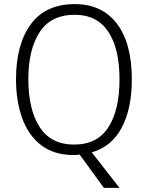

<svg xmlns="http://www.w3.org/2000/svg" viewBox="-20 -745 721 935"><path d="M622 -358Q622 -217 573 -124Q524 -31 427 -3L562 170H486L368 8Q361 9 353.5 9.5Q346 10 339 10Q243 10 180.5 -38Q118 -86 88 -169.5Q58 -253 58 -359Q58 -529 130 -627Q202 -725 344 -725Q477 -725 549.5 -629.5Q622 -534 622 -358ZM118 -359Q118 -212 173 -126.5Q228 -41 341 -41Q454 -41 508 -125.5Q562 -210 562 -358Q562 -509 507 -591Q452 -673 344 -673Q228 -673 173 -588.5Q118 -504 118 -359Z"/></svg>

Font: Noto Sans Myanmar SemiCondensed Light
Style: Regular
Weight: 300
Width: 4
Designer: Monotype Design Team
Foundry: Monotype Imaging Inc.
Version: Version 2.107; ttfautohint (v1.8.4.7-5d5b)